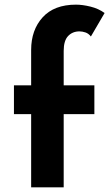

<svg xmlns="http://www.w3.org/2000/svg" viewBox="-20 -806 475 826"><path d="M114 0V-315H40V-439H114V-591Q114 -677 163.5 -731.5Q213 -786 307 -786Q335 -786 369.5 -777.5Q404 -769 430 -750L371 -649Q361 -662 347.5 -666.5Q334 -671 322 -671Q292 -671 273 -651Q254 -631 254 -587V-439H386V-315H254V0Z"/></svg>

Font: Reem Kufi Ink
Style: Bold
Weight: 700
Designer: Khaled Hosny
Version: Version 1.002